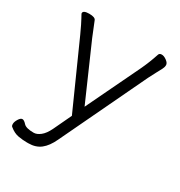

<svg xmlns="http://www.w3.org/2000/svg" viewBox="-155 -593 811 864"><g transform="rotate(30 250.0 -161.0)"><path d="M31 -465Q31 -480 62.5 -480Q94 -480 98 -466Q112 -430 128 -392L253 -107L385 -382Q406 -426 422 -475Q425 -484 437 -484Q449 -484 463 -473.5Q477 -463 477 -452.5Q477 -442 471.5 -431.5Q466 -421 455 -400.5Q444 -380 435 -362L224 81Q205 122 179.5 142Q154 162 116 162H106Q87 162 63.5 158Q40 154 17 135Q12 132 12 121Q12 110 21 95.5Q30 81 39 81Q48 81 60.5 95Q73 109 113 109Q129 109 147 95Q165 81 180 50L224 -43L74 -378Q52 -426 41.5 -444.5Q31 -463 31 -465Z"/></g></svg>

Font: LXGW WenKai Lite Light
Style: Regular
Weight: 300
Designer: LXGW / Fontworks Inc.
Foundry: LXGW / Fontworks Inc.
Version: Version 1.511; March 25, 2025